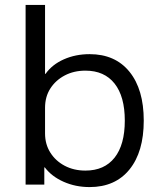

<svg xmlns="http://www.w3.org/2000/svg" viewBox="-20 -750 647 780"><path d="M344 10Q287 10 238.5 -11.5Q190 -33 162 -70H160V0H84V-730H163V-450H165Q192 -488 239.5 -509Q287 -530 344 -530Q448 -530 506 -458.5Q564 -387 564 -260Q564 -133 506 -61.5Q448 10 344 10ZM327 -57Q404 -57 445.5 -109.5Q487 -162 487 -260Q487 -358 445.5 -410.5Q404 -463 327 -463Q280 -463 243 -443.5Q206 -424 184.5 -390.5Q163 -357 163 -312V-208Q163 -164 184.5 -130Q206 -96 243 -76.5Q280 -57 327 -57Z"/></svg>

Font: M PLUS 1 Thin
Style: Regular
Weight: 400
Version: Version 1.001